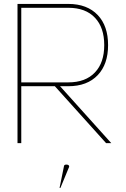

<svg xmlns="http://www.w3.org/2000/svg" viewBox="-20 -726 638 974"><path d="M326.2 -308.1Q414.6 -308.1 461.9 -358.9Q508.8 -408.2 508.8 -497.1Q508.8 -586.4 461.9 -635.7Q414.6 -686.5 326.2 -686.5H87.9V-308.1ZM334 -233.9 544.4 0H518.1L307.6 -233.9L258.3 -288.6H87.9V0H68.8V-706.1H326.2Q422.4 -706.1 476.1 -649.4Q528.3 -594.2 528.3 -497.1Q528.3 -400.4 476.1 -345.2Q422.4 -288.6 326.2 -288.6H284.7ZM286.4 227.5H282.1L304 119.7Q304 108.9 316.5 108.9Q331 108.9 331 119.7Z"/></svg>

Font: Fortheenas_01
Style: Regular
Weight: 100
Designer: Situjuh Nazara
Version: Version 1.10 September 8, 2014